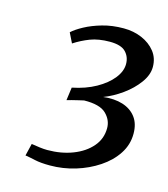

<svg xmlns="http://www.w3.org/2000/svg" viewBox="-82 -974 549 627"><g transform="rotate(15 192.5 -660.5)"><path d="M143.5 -412.5Q111.5 -412.5 91.8 -417Q72 -421.5 58 -423.5L68 -465Q82.5 -462.5 96.5 -460.8Q110.5 -459 122 -459Q169 -459 207.8 -474Q246.5 -489 269.5 -515.8Q292.5 -542.5 292.5 -578.5Q292.5 -606 271 -626.8Q249.5 -647.5 196.5 -646.5Q190 -645 179 -642.5Q168 -640 157.2 -637.2Q146.5 -634.5 140.5 -632.5L146.5 -676.5Q191.5 -685.5 225.5 -704.5Q259.5 -723.5 278.8 -747.8Q298 -772 298 -796.5Q298 -821 282.2 -837.2Q266.5 -853.5 228.5 -853.5Q190.5 -853.5 162.5 -842.8Q134.5 -832 110 -816L93.5 -849.5Q107 -862 131.5 -875.2Q156 -888.5 189 -898Q222 -907.5 261 -907.5Q294.5 -907.5 322.5 -895.5Q350.5 -883.5 367.8 -861.8Q385 -840 385 -810Q385 -783 365.2 -756Q345.5 -729 315.2 -707.2Q285 -685.5 253.5 -673.5Q291 -678 319.5 -669Q348 -660 364.2 -638.5Q380.5 -617 380.5 -583Q380.5 -546 360.2 -515Q340 -484 305.5 -461Q271 -438 229 -425.2Q187 -412.5 143.5 -412.5Z"/></g></svg>

Font: Merriweather Light 18pt
Style: Italic
Weight: 400
Italic angle: -7.8°
Version: Version 2.101